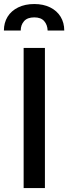

<svg xmlns="http://www.w3.org/2000/svg" viewBox="-47 -949 345 969"><path d="M179.7 0H72.3V-707H179.7ZM126 -928.7Q171.9 -928.7 206.3 -911.6Q240.7 -894.5 259 -864.3Q277.3 -834 277.3 -794.9H193.4Q192.4 -823.7 176 -842.5Q159.7 -861.3 126 -861.3Q91.3 -861.3 74.5 -842.3Q57.6 -823.2 57.6 -794.9H-27.3Q-27.3 -834 -8.8 -864.3Q9.8 -894.5 44.7 -911.6Q79.6 -928.7 126 -928.7Z"/></svg>

Font: Pretendard JP Medium
Style: Regular
Weight: 500
Designer: Base glyphs from Inter by Rasmus Andersson; Hangeul glyphs from Noto Sans CJK(Source Han Sans) by Jang Soo-young and Kan
Foundry: Kil Hyung-jin
Version: Version 1.309